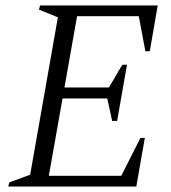

<svg xmlns="http://www.w3.org/2000/svg" viewBox="-20 -680 623 700"><path d="M10 0 14 -15 90 -43 191 -617 122 -645 126 -660H555L526 -493H510L486 -621H261L215 -361H377L426 -444H443L407 -239H389L371 -321H208L158 -39H422L492 -177H508L477 0Z"/></svg>

Font: Spectral Light
Style: Italic
Weight: 300
Italic angle: -10°
Designer: Jean-Baptiste Levee
Foundry: Production Type
Version: Version 2.001